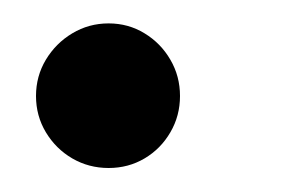

<svg xmlns="http://www.w3.org/2000/svg" viewBox="-20 -130 240 160"><path d="M70.5 10Q54 10 40.2 2Q26.5 -6 18.2 -19.8Q10 -33.5 10 -50Q10 -66.5 18.2 -80.2Q26.5 -94 40.2 -102.2Q54 -110.5 70.5 -110.5Q87 -110.5 100.5 -102.2Q114 -94 122 -80.2Q130 -66.5 130 -50Q130 -33.5 122 -19.8Q114 -6 100.5 2Q87 10 70.5 10Z"/></svg>

Font: Bodoni Moda 11pt
Style: Italic
Weight: 400
Italic angle: -13°
Version: Version 2.004